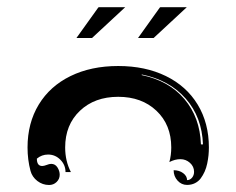

<svg xmlns="http://www.w3.org/2000/svg" viewBox="-20 -665 675 548"><path d="M198.2 -556.6 260.3 -643.3 262 -644.5H337.4L242.7 -556.6ZM374 -556.6 436 -643.3 437.7 -644.5H513.2L418.5 -556.6ZM58.6 -244.1Q58.6 -313.7 90.6 -366.5Q122.6 -419.2 181.3 -447.9Q240 -476.6 317.4 -476.6Q394.8 -476.6 453.5 -447.9Q512.2 -419.2 544.2 -366.5Q576.2 -313.7 576.2 -244.1Q576.2 -232.9 575.1 -221.8Q574 -210.7 571.4 -198.2Q568.8 -185.8 564.1 -175.2Q559.3 -164.6 552.9 -155.9Q546.4 -147.2 536.4 -142.2Q526.4 -137.2 513.9 -137.2Q498 -137.2 486.8 -149.5Q475.6 -161.9 475.6 -179.2Q491.5 -179.2 502.7 -170.9Q513.9 -162.6 513.9 -150.9Q522.2 -150.9 528.1 -157.8Q533.9 -164.8 533.9 -174.6Q533.9 -189.7 522.2 -200.2Q510.5 -210.7 494.9 -210.7Q479.2 -210.7 463.4 -202.4Q468.8 -222.2 468.8 -244.1Q468.8 -308.8 426.6 -348.8Q384.5 -388.7 317.4 -388.7Q250.2 -388.7 208.1 -348.8Q166 -308.8 166 -244.1Q166 -205.1 182.4 -173.8H167Q167 -194.3 152.3 -209.1Q137.7 -223.9 117.2 -223.9Q99.1 -223.9 85.2 -212.2Q85.2 -191.4 100.3 -191.2Q105.5 -191.2 113.2 -194.2Q120.8 -197.3 126 -197.3Q137.5 -197.3 143.9 -187.3Q150.4 -177.2 150.4 -166.3Q150.4 -154.1 141.5 -145.5Q132.6 -137 120.1 -137Q101.6 -137 86.7 -148.4Q71.8 -159.9 67.1 -177.2Q58.6 -209 58.6 -244.1ZM384.3 -450.7Q461.9 -434.8 506.3 -382.3Q550.8 -329.8 553.5 -252.9H559.3Q556.6 -330.3 510.3 -383.3Q463.9 -436.3 384.8 -452.4Z"/></svg>

Font: AgreloyInT3
Style: Medium
Weight: 400
Designer: gluk
Foundry: gluk
Version: Version 0.27